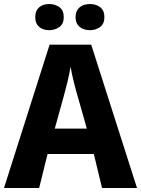

<svg xmlns="http://www.w3.org/2000/svg" viewBox="-20 -940 705 960"><path d="M665 0 436 -716.8H228L0 0H175.8L217.8 -169.9H449.2L490.2 0ZM253.9 -296.9 299.8 -462.9C311 -503.4 323.7 -552.7 333 -606C342.3 -552.7 355 -504.4 367.2 -462.9L414.1 -296.9ZM156.2 -854C156.2 -809.6 186.5 -789.1 227.1 -789.1C245.6 -789.1 262.2 -794.4 276.9 -805.2C291.5 -815.4 298.8 -832 298.8 -854C298.8 -877 291.5 -893.6 276.9 -904.3C262.2 -914.6 245.6 -919.9 227.1 -919.9C186.5 -919.9 156.2 -899.4 156.2 -854ZM357.9 -854C357.9 -809.6 389.6 -789.1 430.2 -789.1C449.2 -789.1 466.3 -794.4 480.5 -805.2C494.6 -815.4 502 -832 502 -854C502 -877 494.6 -893.6 480.5 -904.3C466.3 -914.6 449.2 -919.9 430.2 -919.9C389.6 -919.9 357.9 -899.4 357.9 -854Z"/></svg>

Font: Avrile Sans
Style: Bold
Weight: 700
Designer: Monotype Design Team, Google (font), Stefan Peev (BGR Cyrillic), Cristiano Sobral (main changes)
Foundry: The Avrile Sans Project Authors
Version: Version 3.110